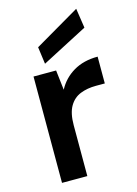

<svg xmlns="http://www.w3.org/2000/svg" viewBox="-115 -816 627 879"><g transform="rotate(-15 198.5 -376.5)"><path d="M67 0V-504H174L185 -410Q211 -459 259 -487.5Q307 -516 374 -516V-389H332Q291 -389 258 -376Q225 -363 206 -330.5Q187 -298 187 -241V0ZM133 -547 122 -628 336 -753 350 -660Z"/></g></svg>

Font: DM Sans SemiBold
Style: Regular
Weight: 600
Designer: Colophon Foundry, Jonny Pinhorn
Foundry: Colophon Foundry
Version: Version 4.004; ttfautohint (v1.8.4.7-5d5b)